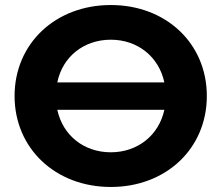

<svg xmlns="http://www.w3.org/2000/svg" viewBox="-20 -732 882 764"><path d="M421 -712C200 -712 38 -558 38 -350C38 -142 200 12 421 12C641 12 803 -141 803 -350C803 -559 641 -712 421 -712ZM421 -574C527 -574 612 -507 634 -404H208C229 -507 314 -574 421 -574ZM421 -126C314 -126 230 -193 208 -295H634C612 -193 527 -126 421 -126Z"/></svg>

Font: AWKNG-Font
Style: Bold
Weight: 700
Designer: Awakening Church
Foundry: Awakening Church
Version: Version 1.700;PS 001.700;hotconv 1.0.88;makeotf.lib2.5.64775